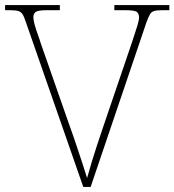

<svg xmlns="http://www.w3.org/2000/svg" viewBox="-20 -734 685 754"><path d="M82 -646Q75 -668 68.5 -678Q62 -688 51 -691Q40 -694 17 -694H0V-714H215V-694H166Q129 -694 120 -687Q111 -680 111 -666Q111 -655 116.5 -635.5Q122 -616 129 -597Q136 -578 139 -567L252 -244Q268 -200 280 -163.5Q292 -127 302.5 -96Q313 -65 322 -35Q331 -67 340 -97Q349 -127 360.5 -162Q372 -197 388 -244L498 -567Q501 -577 507.5 -596Q514 -615 520 -635Q526 -655 526 -666Q526 -680 517.5 -687Q509 -694 471 -694H429V-714H645V-694H620Q597 -694 586 -691Q575 -688 569 -678Q563 -668 555 -646L336 0H307Z"/></svg>

Font: Noto Serif Khmer Thin
Style: Regular
Weight: 250
Version: Version 2.003